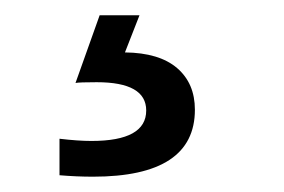

<svg xmlns="http://www.w3.org/2000/svg" viewBox="-20 -20 373 252"><path d="M235.8 124Q235.8 211.9 102.1 211.9Q80.6 211.9 58.1 210V162.1Q82.5 165 100.1 165Q171.9 165 171.9 125Q171.9 87.9 106.9 87.9Q84 87.9 79.1 88.9L110.8 0H163.1L144 48.8Q189 49.3 212.4 69.3Q235.8 89.4 235.8 124Z"/></svg>

Font: Libra Sans Modern
Style: Regular
Weight: 400
Foundry: Stefan Peev, Context Ltd
Version: Version 1.000